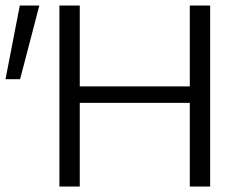

<svg xmlns="http://www.w3.org/2000/svg" viewBox="-40 -678 901 698"><path d="M650 0V-658H724V0ZM176 0V-658H250V0ZM201 -304V-364H700V-304ZM33 -390H-20L32 -658H103Z"/></svg>

Font: Ysabeau Office
Style: Regular
Weight: 400
Designer: Christian Thalmann (Catharsis Fonts)
Version: Version 2.001;gftools[0.9.30]; featfreeze: tnum,lnum,ss02